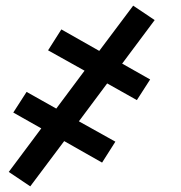

<svg xmlns="http://www.w3.org/2000/svg" viewBox="-20 -492 640 679"><path d="M87 167 11 116 126 -38 27 -94 74 -167 179 -108 279 -242 150 -314 197 -388 331 -312 451 -472 527 -421 412 -267 511 -211 464 -138 359 -197 259 -63 388 9 341 83 207 7Z"/></svg>

Font: Iosevka Aile Medium Oblique
Style: Regular
Weight: 500
Italic angle: -9°
Designer: Belleve Invis
Foundry: Belleve Invis
Version: Version 31.1.0; ttfautohint (v1.8.4)